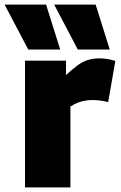

<svg xmlns="http://www.w3.org/2000/svg" viewBox="-69 -809 522 829"><path d="M216 -547V-485Q244 -511 266 -527Q288 -543 310.5 -550Q333 -557 361 -557Q376 -557 393 -554.5Q410 -552 429 -546L398 -368Q380 -373 362.5 -375Q345 -377 330 -377Q308 -377 285 -371.5Q262 -366 235 -349V0H39V-547ZM53 -595 -49 -789H130L191 -595ZM267 -595 165 -789H344L405 -595Z"/></svg>

Font: Georama ExtraBold
Style: Regular
Weight: 800
Designer: Jean-Baptiste Levee
Foundry: Production Type
Version: Version 1.001